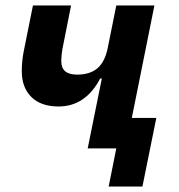

<svg xmlns="http://www.w3.org/2000/svg" viewBox="-20 -545 657 705"><path d="M379 140 407 0H302L354 -257H348Q294 -154 195 -154Q130 -154 95 -189Q60 -224 60 -283Q60 -321 67 -356L101 -525H241L209 -364Q205 -340 205 -320Q205 -271 263 -271Q311 -271 338.5 -295Q366 -319 376 -371L407 -525H547L464 -112H554L503 140Z"/></svg>

Font: Aneliza
Style: Bold Italic
Weight: 700
Italic angle: -11.31°
Designer: Mike Abbink, Paul van der Laan, Pieter van Rosmalen
Foundry: Bold Monday
Version: Version 3.0